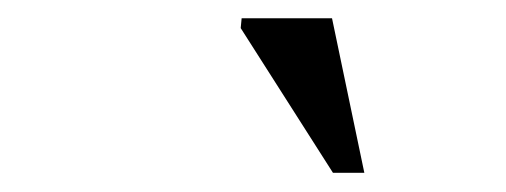

<svg xmlns="http://www.w3.org/2000/svg" viewBox="-20 -700 540 205"><path d="M369 -515.5H335.5L237 -670L238 -680.5H334.5Z"/></svg>

Font: Newsreader 16pt 16pt
Style: Italic
Weight: 400
Italic angle: -17°
Version: Version 1.003